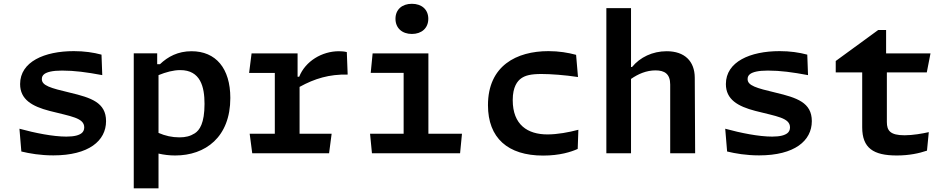

<svg xmlns="http://www.w3.org/2000/svg" viewBox="-20 -808 5000 1012"><path d="M369 -538.5C214 -538.5 86 -482.5 86 -365C86 -283.5 149 -247.5 241 -223.5C353.5 -194.5 424 -187 424 -136.5C424 -123 418.5 -112.5 410 -106C396.5 -95.5 373 -88 330 -88C259.5 -88 164.5 -107 82.5 -129.5L92.5 -9.5C136 1 192.5 11 261 11C448 11 539 -66 539 -169.5C539 -268 459.5 -293 349 -319.5C245.5 -344 200.5 -357 200.5 -391C200.5 -402.5 204.5 -411 214 -418C228 -428 255 -436 307 -436C373 -436 436.5 -427.5 519 -412L515 -520C472 -531.5 424.5 -538.5 369 -538.5Z M1194 -291.5C1194 -448 1117.5 -538 989.5 -538C918 -538 865 -509.5 823 -469.5H808.5V-527H685V184.5H815.5V1.5C844 8 873 11.5 903.5 11.5C1062.5 11.5 1194 -85 1194 -291.5ZM815.5 -107.5V-412C855 -428 894 -438.5 930 -438.5C1037 -438.5 1058 -350 1058 -260.5C1058 -157.5 1031.5 -121.5 1007 -105.5C982.5 -90 958 -84 926 -84C887 -84 851 -92 815.5 -107.5Z M1548.5 -526.5H1306L1293 -423.5H1428.5V-103H1296L1309.5 0H1714.5L1728 -103H1559V-350C1639 -394 1715 -417 1812.5 -415L1808 -533.5C1794 -537 1780.5 -538 1766.5 -538C1677 -538 1589.5 -485.5 1557 -403.5H1548.5Z M1944 -526.5 1934 -424H2107.5V-103H1930.5L1940.5 0H2405L2415 -103H2238V-526.5ZM2064.5 -709C2064.5 -660 2099.5 -629 2151 -629C2202.5 -629 2237.5 -660 2237.5 -709C2237.5 -758 2202.5 -788 2151 -788C2099.5 -788 2064.5 -758 2064.5 -709Z M2871 -538.5C2703 -538.5 2552 -462 2552 -253.5C2552 -81 2656.5 12 2842.5 12C2931 12 2990.5 -7.5 3025 -23L3028.5 -124C2977.5 -110.5 2918.5 -99.5 2865.5 -99.5C2761.5 -99.5 2682.5 -149.5 2682.5 -280.5C2682.5 -351 2707.5 -381 2727 -395C2749 -410.5 2778 -418 2834 -418C2882.5 -418 2957.5 -412.5 3026.5 -402L3016.5 -519C2974 -530.5 2925.5 -538.5 2871 -538.5Z M3644 0 3642 -398.5C3641.5 -485.5 3588.5 -538 3494 -538C3419 -538 3353.5 -506 3311.5 -455H3306V-765H3176V0H3306V-392C3344 -418.5 3387.5 -437 3435 -437C3483 -437 3512.5 -418.5 3512.5 -362.5V0Z M4089 -538.5C3934 -538.5 3806 -482.5 3806 -365C3806 -283.5 3869 -247.5 3961 -223.5C4073.5 -194.5 4144 -187 4144 -136.5C4144 -123 4138.5 -112.5 4130 -106C4116.5 -95.5 4093 -88 4050 -88C3979.5 -88 3884.5 -107 3802.5 -129.5L3812.5 -9.5C3856 1 3912.5 11 3981 11C4168 11 4259 -66 4259 -169.5C4259 -268 4179.5 -293 4069 -319.5C3965.5 -344 3920.5 -357 3920.5 -391C3920.5 -402.5 3924.5 -411 3934 -418C3948 -428 3975 -436 4027 -436C4093 -436 4156.5 -427.5 4239 -412L4235 -520C4192 -531.5 4144.5 -538.5 4089 -538.5Z M4385 -426.5H4524.5V-137C4524.5 -27.5 4583.5 11.5 4706.5 11.5C4773 11.5 4824.5 0 4866 -14L4875.5 -111.5C4842 -104 4791.5 -95 4748 -95C4672 -95 4654.5 -119.5 4654.5 -165V-426.5H4865L4884.5 -526.5H4650.5V-650H4609L4385 -486.5Z"/></svg>

Font: Monaspace Argon SemiBold
Style: Regular
Weight: 600
Designer: Riley Cran & the Lettermatic Team
Foundry: Lettermatic
Version: Version 1.000 (Monaspace Argon)